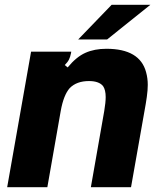

<svg xmlns="http://www.w3.org/2000/svg" viewBox="-20 -783 671 803"><path d="M10 0 110 -567H278L277 -561Q274 -545 268.5 -534Q263 -523 251 -511L263 -501Q299 -545 337 -562Q375 -579 425 -579Q565 -579 591 -481Q598 -456 598 -428Q598 -406 594 -377.5Q590 -349 584 -317L528 0H360L416 -319Q422 -355 422 -377Q422 -407 411 -423Q394 -444 352 -444Q301 -444 272 -415Q246 -386 234 -319L178 0ZM428 -618H307L447 -763H609Z"/></svg>

Font: Open Sauce Sans Black Italic
Style: Regular
Weight: 900
Italic angle: -10°
Designer: Alfredo Marco Pradil
Foundry: Creative Sauce Fz LLC
Version: Version 1.477